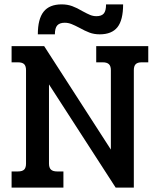

<svg xmlns="http://www.w3.org/2000/svg" viewBox="-20 -858 731 878"><path d="M262 -838Q288 -838 310 -830Q332 -822 357 -807Q379 -795 392.5 -789.5Q406 -784 421 -784Q444 -784 454.5 -796Q465 -808 465 -838H543Q543 -766 517 -733.5Q491 -701 436 -701Q410 -701 389 -709Q368 -717 343 -731Q322 -742 307 -748Q292 -754 276 -754Q253 -754 242 -742Q231 -730 231 -701H153Q153 -771 179.5 -804.5Q206 -838 262 -838ZM33 -74H62Q82 -74 90.5 -82.5Q99 -91 99 -110V-537Q99 -556 90.5 -564.5Q82 -573 62 -573H33V-647H182L487 -174V-537Q487 -556 478 -564.5Q469 -573 450 -573H420V-647H658V-573H628Q609 -573 600.5 -564.5Q592 -556 592 -537V0H509L204 -472V-110Q204 -91 213 -82.5Q222 -74 241 -74H270V0H33Z"/></svg>

Font: Pridi
Style: Regular
Weight: 400
Designer: Katatrad Team
Foundry: CadsonDemak
Version: Version 1.001